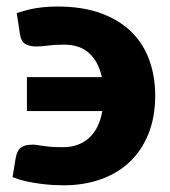

<svg xmlns="http://www.w3.org/2000/svg" viewBox="-20 -546 509 574"><path d="M30 -507Q46 -512 60.2 -515.8Q74.5 -519.5 88.8 -521.8Q103 -524 118.2 -525.2Q133.5 -526.5 151.5 -526.5Q227.5 -526.5 282.8 -506Q338 -485.5 373.8 -449.8Q409.5 -414 426.8 -365.2Q444 -316.5 444 -260.5Q444 -196.5 424 -146.5Q404 -96.5 368 -62.2Q332 -28 281.5 -10Q231 8 170 8Q157 8 138.5 7Q120 6 99.2 3.2Q78.5 0.5 57.2 -4.2Q36 -9 17.5 -16.5L26.5 -71.5Q30.5 -95.5 42 -104.5Q53.5 -113.5 78 -113.5Q86.5 -113.5 92.8 -112.2Q99 -111 108 -109.8Q117 -108.5 130.8 -107.2Q144.5 -106 168.5 -106Q215.5 -106 246 -133.5Q276.5 -161 286 -214H60.5V-315.5H284.5Q274.5 -361.5 246.5 -387Q218.5 -412.5 171.5 -412.5Q155.5 -412.5 144 -411.8Q132.5 -411 123 -409.8Q113.5 -408.5 105.5 -407.8Q97.5 -407 89 -407Q70 -407 56.5 -414Q43 -421 39.5 -445Z"/></svg>

Font: Lato Black
Style: Regular
Weight: 900
Designer: Lukasz Dziedzic
Foundry: tyPoland Lukasz Dziedzic
Version: Version 2.007; 2014-02-27